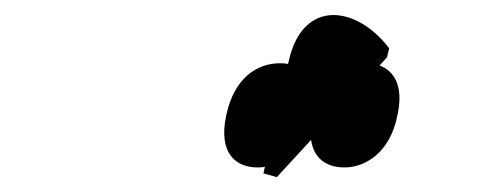

<svg xmlns="http://www.w3.org/2000/svg" viewBox="-20 -844 661 258"><path d="M326 -619C329 -619 333 -619 336 -620L334 -611L352 -606L398 -656C402 -629 421 -619 443 -619C470 -619 504 -638 514 -689C523 -729 509 -749 490 -756L500 -767L503 -779C460 -836 387 -847 368 -762L367 -758C363 -759 359 -759 356 -759C327 -759 295 -741 284 -689C273 -638 297 -619 326 -619Z"/></svg>

Font: Noto Serif Display Condensed Black
Style: Italic
Weight: 900
Width: 3
Italic angle: -12°
Designer: Monotype Design Team
Foundry: Monotype Imaging Inc.
Version: Version 2.009